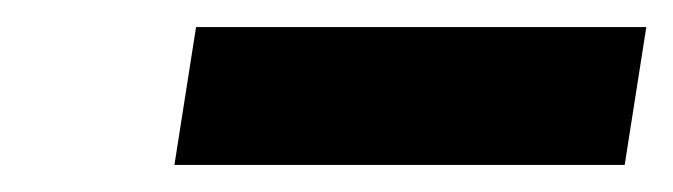

<svg xmlns="http://www.w3.org/2000/svg" viewBox="-20 -672 498 142"><path d="M442 -550 458 -652H125L109 -550Z"/></svg>

Font: Charger Pro
Style: BlkNarObl
Weight: 900
Designer: Jasper
Foundry: Cannot Into Space Fonts
Version: Version 1.09